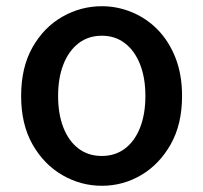

<svg xmlns="http://www.w3.org/2000/svg" viewBox="-20 -584 655 618"><path d="M308 14Q240 14 180.5 -20.5Q121 -55 84.5 -119.5Q48 -184 48 -275Q48 -367 84.5 -431.5Q121 -496 180.5 -530Q240 -564 308 -564Q358 -564 405 -544.5Q452 -525 488 -488Q524 -451 545 -397.5Q566 -344 566 -275Q566 -184 529.5 -119.5Q493 -55 434.5 -20.5Q376 14 308 14ZM308 -82Q351 -82 382.5 -106Q414 -130 431 -173.5Q448 -217 448 -275Q448 -333 431 -376.5Q414 -420 382.5 -444.5Q351 -469 308 -469Q264 -469 232.5 -444.5Q201 -420 184 -376.5Q167 -333 167 -275Q167 -217 184 -173.5Q201 -130 232.5 -106Q264 -82 308 -82Z"/></svg>

Font: Noto Sans JP Thin Medium
Style: Regular
Weight: 500
Version: Version 2.004-H2;hotconv 1.0.118;makeotfexe 2.5.65603